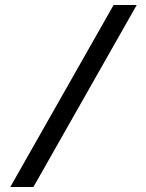

<svg xmlns="http://www.w3.org/2000/svg" viewBox="-20 -672 582 764"><path d="M21 72H113L524 -652H432Z"/></svg>

Font: Charger Sport
Style: DfBdExt
Weight: 400
Designer: Jasper
Foundry: Cannot Into Space Fonts
Version: Version 1.1